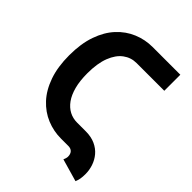

<svg xmlns="http://www.w3.org/2000/svg" viewBox="-235 -842 1071 1071"><g transform="rotate(45 301.0 -306.5)"><path d="M330.7 -596.1H549.4V-722.7H330.7Q271.9 -722.7 218.4 -700.4Q164.8 -678.2 123.4 -633.5Q81.9 -588.9 58.1 -521Q34.2 -453.1 34.2 -361.3Q34.2 -270 58.1 -201.9Q81.9 -133.8 123.4 -89.1Q164.8 -44.4 218.4 -22.2Q271.9 0 330.7 0H388.7Q408.5 0 419.1 11.6Q429.7 23.1 429.7 43.7Q429.7 50.1 427 58.7Q424.3 67.3 421.9 72.3L555.7 110.7Q561.7 96.3 564.6 80.8Q567.4 65.3 567.4 43.7Q567.4 11.8 557.2 -18.4Q547.1 -48.6 526.6 -73Q506.1 -97.4 474.5 -111.9Q443 -126.4 400.2 -126.6H330.7Q297.9 -126.6 269.9 -141.2Q242 -155.8 221 -184.9Q200.1 -214.1 188.4 -258.3Q176.8 -302.4 176.8 -361.3Q176.8 -439.9 197.1 -492.2Q217.4 -544.4 252.3 -570.3Q287.2 -596.1 330.7 -596.1Z"/></g></svg>

Font: Giphurs SC
Style: Regular
Weight: 400
Version: Version 0.920